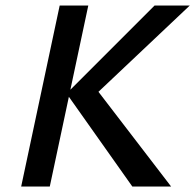

<svg xmlns="http://www.w3.org/2000/svg" viewBox="-20 -678 710 698"><path d="M461 0 222 -338 542 -658H670L308 -316L322 -365L602 0ZM57 0 197 -658H301L161 0Z"/></svg>

Font: Ysabeau Infant SemiBold
Style: Italic
Weight: 600
Italic angle: -12°
Designer: Christian Thalmann (Catharsis Fonts)
Version: Version 2.002; featfreeze: ss01,ss02,lnum